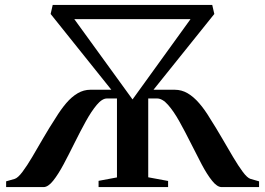

<svg xmlns="http://www.w3.org/2000/svg" viewBox="-20 -763 1082 783"><path d="M5 0V-23.5L40 -33.5Q53 -37.5 71.5 -62Q90 -86.5 111.8 -123.5Q133.5 -160.5 157.5 -201.8Q181.5 -243 206 -280.5Q228 -316.5 250.2 -342.5Q272.5 -368.5 297 -382.8Q321.5 -397 348.5 -397H434L186.5 -706L195 -743H845.5L854 -706L606 -397H692.5Q720.5 -397 745 -382.8Q769.5 -368.5 792.2 -342.2Q815 -316 836.5 -280Q860.5 -242.5 884.5 -201.2Q908.5 -160 930.2 -123.2Q952 -86.5 970.2 -62Q988.5 -37.5 1001.5 -33.5L1036.5 -23.5V0H884Q865.5 0 844.8 -26Q824 -52 802.2 -93.2Q780.5 -134.5 757.5 -180.5Q734.5 -226.5 711.5 -267.8Q688.5 -309 665.5 -335.2Q642.5 -361.5 620 -361.5H584.5V-40L665.5 -25V0H382V-25.5L457 -39.5V-361.5H416.5Q396.5 -361.5 374.5 -335.2Q352.5 -309 329.8 -267.8Q307 -226.5 284.2 -180.5Q261.5 -134.5 239.5 -93.2Q217.5 -52 196.8 -26Q176 0 157.5 0ZM283 -685 520.5 -357.5 757 -685Z"/></svg>

Font: Merriweather 120pt SemiBold
Style: Regular
Weight: 600
Version: Version 2.100